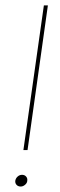

<svg xmlns="http://www.w3.org/2000/svg" viewBox="-20 -680 221 705"><path d="M155.8 -660.2 81.1 -128.9H65.9L141.1 -660.2ZM36.1 -16.1Q37.6 -25.4 44.7 -31.7Q51.8 -38.1 61 -38.1Q70.3 -38.1 75.9 -31.7Q81.5 -25.4 80.1 -16.1Q79.6 -7.8 72 -1.5Q64.5 4.9 56.2 4.9Q46.4 4.9 40.8 -1.2Q35.2 -7.3 36.1 -16.1Z"/></svg>

Font: Human Sans Thin
Style: Italic
Weight: 100
Italic angle: -8°
Designer: Tim Radville
Foundry: Continuum
Version: Version 1.000;FEAKit 1.0